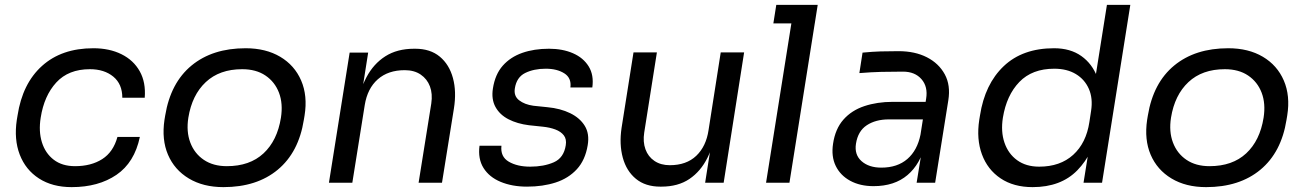

<svg xmlns="http://www.w3.org/2000/svg" viewBox="-20 -750 5355 788"><path d="M274 18Q195 18 140 -17.5Q85 -53 61 -115.5Q37 -178 49 -258L52 -276Q72 -407 152.5 -479.5Q233 -552 363 -552Q429 -552 478.5 -527.5Q528 -503 553.5 -457.5Q579 -412 574 -349H482Q482 -405 445 -435.5Q408 -466 349 -466Q261 -466 211 -411.5Q161 -357 147 -267Q138 -211 152 -166Q166 -121 200.5 -94.5Q235 -68 288 -68Q354 -68 399.5 -97Q445 -126 462 -188H554Q532 -83 458 -32.5Q384 18 274 18Z M897 18Q814 18 755 -17.5Q696 -53 669.5 -115Q643 -177 655 -258L658 -276Q680 -410 766 -481Q852 -552 988 -552Q1071 -552 1130 -517Q1189 -482 1216 -419.5Q1243 -357 1230 -276L1227 -258Q1206 -125 1120 -53.5Q1034 18 897 18ZM911 -68Q1005 -68 1061.5 -120.5Q1118 -173 1133 -267Q1142 -325 1125 -369.5Q1108 -414 1069.5 -440Q1031 -466 974 -466Q881 -466 824.5 -413Q768 -360 753 -267Q744 -210 761 -165Q778 -120 816.5 -94Q855 -68 911 -68Z M1426 0H1330L1415 -534H1491L1455 -305H1443Q1455 -378 1484 -433Q1513 -488 1561.5 -519Q1610 -550 1680 -550H1684Q1746 -550 1785 -517.5Q1824 -485 1839 -429.5Q1854 -374 1843 -305L1794 0H1698L1750 -325Q1756 -365 1744.5 -395.5Q1733 -426 1706.5 -444Q1680 -462 1641 -462Q1573 -462 1530.5 -424.5Q1488 -387 1477 -319Z M2143 16Q2082 16 2035 -3.5Q1988 -23 1964.5 -60.5Q1941 -98 1948 -152H2038Q2033 -107 2068 -86.5Q2103 -66 2156 -66Q2212 -66 2253 -84Q2294 -102 2302 -154Q2306 -179 2294 -194.5Q2282 -210 2259.5 -218.5Q2237 -227 2208 -230L2151 -236Q2103 -242 2067 -260.5Q2031 -279 2013.5 -311Q1996 -343 2003 -387Q2012 -445 2043.5 -480.5Q2075 -516 2123.5 -533Q2172 -550 2233 -550Q2289 -550 2331.5 -531.5Q2374 -513 2396 -477.5Q2418 -442 2411 -391H2321Q2326 -430 2296 -449Q2266 -468 2220 -468Q2171 -468 2135.5 -450.5Q2100 -433 2093 -387Q2088 -356 2110.5 -338.5Q2133 -321 2169 -316L2227 -310Q2280 -305 2320 -285.5Q2360 -266 2380 -233.5Q2400 -201 2392 -154Q2382 -93 2347.5 -55.5Q2313 -18 2260.5 -1Q2208 16 2143 16Z M2694 16H2690Q2629 16 2590 -16Q2551 -48 2536 -103Q2521 -158 2531 -225L2580 -535H2676L2624 -206Q2618 -168 2629 -137.5Q2640 -107 2666 -89.5Q2692 -72 2729 -72Q2797 -72 2837.5 -110.5Q2878 -149 2888 -216L2938 -535H3034L2950 0H2874L2910 -229H2922Q2911 -158 2883.5 -102.5Q2856 -47 2809.5 -15.5Q2763 16 2694 16Z M3220 0H3124L3240 -730H3336ZM3324 -654H3154L3166 -730H3336Z M3818 0H3742L3768 -160H3752L3781 -345Q3789 -394 3762 -425Q3735 -456 3686 -456Q3637 -456 3597 -455Q3557 -454 3507 -450L3520 -534Q3561 -538 3594 -539Q3627 -540 3668 -540Q3735 -540 3784 -515Q3833 -490 3857.5 -445Q3882 -400 3872 -338ZM3565 14Q3510 14 3469.5 -8Q3429 -30 3410 -69Q3391 -108 3399 -160Q3408 -221 3441.5 -259Q3475 -297 3527.5 -314.5Q3580 -332 3644 -332H3789L3777 -260H3628Q3574 -260 3537.5 -236Q3501 -212 3493 -160Q3486 -115 3516 -88.5Q3546 -62 3597 -62Q3663 -62 3704 -97.5Q3745 -133 3758 -198L3778 -160Q3758 -77 3704.5 -31.5Q3651 14 3565 14Z M4218 18Q4140 18 4086.5 -18Q4033 -54 4010 -116.5Q3987 -179 3999 -258L4002 -276Q4022 -405 4099.5 -478.5Q4177 -552 4306 -552Q4373 -552 4418 -520Q4463 -488 4483.5 -433Q4504 -378 4496 -307L4466 -371L4523 -730H4619L4503 0H4427L4465 -237H4493Q4469 -120 4401.5 -51Q4334 18 4218 18ZM4245 -66Q4331 -66 4384.5 -114.5Q4438 -163 4451 -249L4458 -295Q4466 -346 4449 -385Q4432 -424 4395.5 -446Q4359 -468 4307 -468Q4216 -468 4163.5 -413.5Q4111 -359 4096 -267Q4087 -210 4102.5 -164.5Q4118 -119 4154.5 -92.5Q4191 -66 4245 -66Z M4930 18Q4847 18 4788 -17.5Q4729 -53 4702.5 -115Q4676 -177 4688 -258L4691 -276Q4713 -410 4799 -481Q4885 -552 5021 -552Q5104 -552 5163 -517Q5222 -482 5249 -419.5Q5276 -357 5263 -276L5260 -258Q5239 -125 5153 -53.5Q5067 18 4930 18ZM4944 -68Q5038 -68 5094.5 -120.5Q5151 -173 5166 -267Q5175 -325 5158 -369.5Q5141 -414 5102.5 -440Q5064 -466 5007 -466Q4914 -466 4857.5 -413Q4801 -360 4786 -267Q4777 -210 4794 -165Q4811 -120 4849.5 -94Q4888 -68 4944 -68Z"/></svg>

Font: Sora Variable Italic
Style: Regular
Weight: 400
Designer: Jonathan Barnbrook, Julián Moncada
Foundry: Barnbrook Fonts
Version: Version 2.000